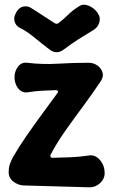

<svg xmlns="http://www.w3.org/2000/svg" viewBox="-20 -784 484 820"><path d="M196 -123Q194 -118 196 -114Q198 -110 204 -110Q245 -111 282.5 -112.5Q320 -114 360 -120Q378 -123 393 -113Q408 -103 417.5 -85Q427 -67 427 -44Q427 -20 407.5 -2Q388 16 363 16L81 8Q57 7 37 -8.5Q17 -24 17 -49Q17 -67 21.5 -81Q26 -95 36 -114Q62 -159 94 -205Q126 -251 160 -297.5Q194 -344 225 -386Q229 -391 227 -395Q225 -399 219 -399Q189 -398 159.5 -396.5Q130 -395 100 -390Q82 -387 69 -396Q56 -405 49 -421Q42 -437 42 -454Q42 -480 57 -499.5Q72 -519 96 -516Q161 -508 227 -512Q293 -516 358 -516Q380 -516 396.5 -504Q413 -492 418 -474Q423 -456 410 -437Q375 -384 335.5 -331Q296 -278 259 -225.5Q222 -173 196 -123ZM398 -726Q406 -716 406 -702.5Q406 -689 399.5 -677Q393 -665 381 -657Q341 -633 313 -615Q285 -597 253 -573Q222 -549 191 -573Q158 -598 126 -624.5Q94 -651 63 -666Q46 -676 42 -693.5Q38 -711 47 -726L48 -729Q60 -752 79.5 -756Q99 -760 116 -748Q142 -732 165 -716.5Q188 -701 215 -684Q218 -683 221 -682.5Q224 -682 228 -684Q251 -701 271 -721Q291 -741 319 -758Q336 -769 359 -759.5Q382 -750 397 -729Z"/></svg>

Font: Winky Sans SemiBold
Style: Regular
Weight: 600
Designer: Simon Atzbach
Foundry: typofactur
Version: Version 1.205